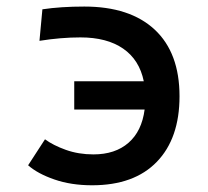

<svg xmlns="http://www.w3.org/2000/svg" viewBox="-20 -547 626 577"><path d="M256.8 9.8Q193.8 9.8 143.6 -7.6Q93.3 -24.9 64.5 -50.3L115.2 -128.4Q139.6 -110.4 177.7 -96.7Q215.8 -83 260.7 -83Q326.2 -83 366.2 -117.9Q406.2 -152.8 414.6 -217.8H203.1V-302.7H412.1Q398.9 -367.2 350.1 -400.9Q301.3 -434.6 221.7 -434.6Q163.1 -434.6 98.6 -424.3L107.4 -519Q162.6 -527.3 233.4 -527.3Q370.6 -527.3 445.1 -457.8Q519.5 -388.2 519.5 -257.8Q519.5 -131.3 451.4 -60.8Q383.3 9.8 256.8 9.8Z"/></svg>

Font: Cascadia Mono PL
Style: Regular
Weight: 400
Monospace: yes
Designer: Aaron Bell
Foundry: Saja Typeworks
Version: Version 2404.023; ttfautohint (v1.8.4)